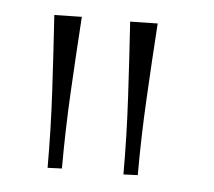

<svg xmlns="http://www.w3.org/2000/svg" viewBox="-33 -779 387 348"><g transform="rotate(5 160.5 -605.0)"><path d="M65 -466Q65 -536.5 61.2 -605.8Q57.5 -675 53 -743L103 -744Q98.5 -676 94.8 -606.5Q91 -537 91 -467ZM203 -466Q203 -536.5 199.2 -605.8Q195.5 -675 191 -743L241 -744Q236.5 -676 232.8 -606.5Q229 -537 229 -467Z"/></g></svg>

Font: Commissioner Thin Thin
Style: Regular
Weight: 250
Version: Version 1.000